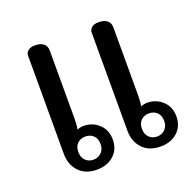

<svg xmlns="http://www.w3.org/2000/svg" viewBox="-104 -661 796 780"><g transform="rotate(-20 294.0 -271.5)"><path d="M83 -98V-522Q83 -535 93.5 -543.5Q104 -552 123 -552Q147 -552 160 -541.5Q173 -531 173 -512V-216Q173 -190 169 -171Q182 -177 197 -177Q235 -177 262.5 -151.5Q290 -126 290 -85Q290 -42 261.5 -16.5Q233 9 189 9Q139 9 111 -21Q83 -51 83 -98ZM358 -98V-522Q358 -535 368.5 -543.5Q379 -552 398 -552Q422 -552 435 -541.5Q448 -531 448 -512V-216Q448 -190 444 -171Q458 -177 472 -177Q510 -177 537.5 -151.5Q565 -126 565 -85Q565 -42 536.5 -16.5Q508 9 464 9Q414 9 386 -21Q358 -51 358 -98ZM237 -84Q237 -108 223.5 -121Q210 -134 189 -134Q168 -134 154.5 -121Q141 -108 141 -84Q141 -61 154.5 -47.5Q168 -34 189 -34Q209 -34 223 -47.5Q237 -61 237 -84ZM512 -84Q512 -108 498.5 -121Q485 -134 464 -134Q443 -134 429.5 -121Q416 -108 416 -84Q416 -61 429.5 -47.5Q443 -34 464 -34Q484 -34 498 -47.5Q512 -61 512 -84Z"/></g></svg>

Font: Maitree Medium
Style: Regular
Weight: 500
Designer: CadsonDemak Team
Foundry: CadsonDemak
Version: Version 1.010